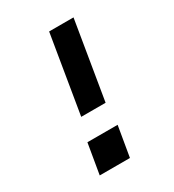

<svg xmlns="http://www.w3.org/2000/svg" viewBox="-178 -838 855 941"><g transform="rotate(-30 250.0 -367.5)"><path d="M173 -294 246 -735H384L311 -294ZM108 0 137 -171H308L279 0Z"/></g></svg>

Font: Iosevka SS04 Heavy
Style: Italic
Weight: 900
Italic angle: -9°
Monospace: yes
Designer: Belleve Invis
Foundry: Belleve Invis
Version: Version 19.0.0; ttfautohint (v1.8.4)